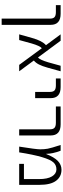

<svg xmlns="http://www.w3.org/2000/svg" viewBox="788 -1358 790 2407"><g transform="rotate(90 1183.5 -155.0)"><path d="M44.9 -460V-519.5H153.3Q292 -519.5 292 -394.5V219.7H213.9V-384.8Q213.9 -425.8 195.3 -442.9Q176.8 -460 132.8 -460Z M411.1 0 457 -163.1Q492.2 -289.1 546.9 -335.9L411.1 -519.5H491.2L701.2 -235.4Q730.5 -259.8 761.7 -364.3L804.7 -519.5H874L829.1 -357.4Q809.6 -288.1 789.1 -248Q768.6 -208 739.3 -183.6L874 0H793.9L585 -284.2Q555.7 -259.8 525.4 -156.2L482.4 0Z M963.9 -460V-519.5H1072.3Q1210.9 -519.5 1210.9 -394.5V-200.2H1132.8V-384.8Q1132.8 -425.8 1114.3 -442.9Q1095.7 -460 1051.8 -460Z M1315.4 -460V-519.5H1540Q1678.7 -519.5 1678.7 -394.5V0H1601.6V-384.8Q1601.6 -425.8 1582.5 -442.9Q1563.5 -460 1519.5 -460Z M1797.9 -519.5H1870.1Q1908.2 -420.9 1909.2 -338.9L1911.1 -337.9Q1951.2 -439.5 1998.5 -484.9Q2045.9 -530.3 2108.4 -530.3Q2196.3 -530.3 2247.1 -461.9Q2297.9 -393.6 2297.9 -254.9V0H2035.2V-59.6H2225.6V-248Q2225.6 -355.5 2191.9 -411.1Q2158.2 -466.8 2104.5 -466.8Q2050.8 -466.8 2017.6 -430.7Q1946.3 -354.5 1890.6 0H1818.4Q1852.5 -212.9 1852.5 -263.7Q1852.5 -314.5 1844.7 -357.9Q1836.9 -401.4 1797.9 -519.5Z"/></g></svg>

Font: GenEi M Gothic v2 Regular
Style: Regular
Weight: 400
Version: Version 2.0